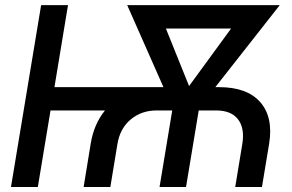

<svg xmlns="http://www.w3.org/2000/svg" viewBox="-20 -748 1168 768"><path d="M314.5 0 342.8 -173.3Q355.5 -251.5 399.9 -306.2H182.1L131.3 0H23.9L144.5 -727.5H252L197.8 -399.4H605.5Q611.3 -399.4 617.2 -399.4H633.8L488.8 -727.5H1099.1L841.3 -399.4H856.9Q968.3 -399.4 1021 -339.4Q1073.7 -279.3 1056.6 -173.3L1027.8 0H920.9L949.2 -171.9Q959.5 -234.4 932.4 -270.3Q905.3 -306.2 844.2 -306.2H774.9L724.1 0H618.2L668.9 -306.2H606.9Q545.9 -306.2 502.9 -270.3Q460 -234.4 449.7 -171.9L421.4 0ZM736.3 -403.8 904.3 -633.8H643.6Z"/></svg>

Font: Inter Display Medium
Style: Italic
Weight: 500
Italic angle: -9.39999°
Designer: Rasmus Andersson
Foundry: rsms
Version: Version 4.000;git-a52131595